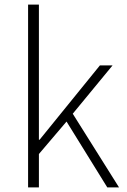

<svg xmlns="http://www.w3.org/2000/svg" viewBox="-20 -814 550 834"><path d="M102 0V-794H149V-207H152L414 -530H469L296 -320L497 0H446L269 -286L149 -145V0Z"/></svg>

Font: Noto Sans JP ExtraLight
Style: Regular
Weight: 250
Designer: Ryoko NISHIZUKA  (kana, bopomofo & ideographs); Paul D. Hunt (Latin, Greek & Cyrillic); Sandoll Communications , Soo-you
Foundry: Adobe
Version: Version 2.004-H2;hotconv 1.0.118;makeotfexe 2.5.65603